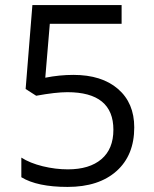

<svg xmlns="http://www.w3.org/2000/svg" viewBox="-20 -734 612 764"><path d="M272 -436Q384.8 -436 449.5 -380.1Q514.2 -324.2 514.2 -227.1Q514.2 -116.2 443.6 -53.2Q373 9.8 249 9.8Q128.4 9.8 64.9 -28.8V-106.9Q99.1 -85 149.9 -72.5Q200.7 -60.1 250 -60.1Q335.9 -60.1 383.5 -100.6Q431.2 -141.1 431.2 -217.8Q431.2 -367.2 248 -367.2Q201.7 -367.2 124 -353L82 -379.9L108.9 -713.9H463.9V-639.2H178.2L160.2 -424.8Q216.3 -436 272 -436Z"/></svg>

Font: f01333215
Style: Regular
Weight: 400
Foundry: Ascender Corporation
Version: Version 1.10